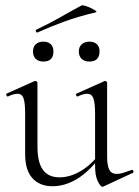

<svg xmlns="http://www.w3.org/2000/svg" viewBox="-20 -704 530 733"><path d="M180 7Q132 7 104 -23.5Q76 -54 76 -115V-270Q76 -311 70 -328.5Q64 -346 47 -346Q32 -346 11 -336Q7 -334 4.5 -340Q2 -346 6 -347L111 -394Q113 -395 115 -395Q117 -395 120 -393Q123 -391 123 -388V-145Q123 -84 144 -55.5Q165 -27 207 -27Q248 -27 289 -51.5Q330 -76 361 -119L366 -108Q317 -46 272 -19.5Q227 7 180 7ZM389 -388V-105Q389 -71 397.5 -55.5Q406 -40 426 -40Q437 -40 450 -44Q463 -48 482 -55Q487 -57 489 -51.5Q491 -46 487 -44L375 8Q373 9 371 9Q364 9 353.5 -11.5Q343 -32 343 -71V-270Q343 -311 336.5 -328.5Q330 -346 313 -346Q298 -346 277 -336Q273 -334 271 -340Q269 -346 273 -347L378 -394Q380 -395 381 -395Q383 -395 386 -393Q389 -391 389 -388ZM123 -580Q119 -579 117 -584Q115 -589 119 -591Q168 -614 209 -637.5Q250 -661 291 -683Q294 -685 304.5 -682Q315 -679 326.5 -673.5Q338 -668 344.5 -663.5Q351 -659 346 -657Q279 -641 226.5 -622Q174 -603 123 -580ZM146 -469Q127 -469 116.5 -479Q106 -489 106 -508Q106 -525 116.5 -535Q127 -545 146 -545Q164 -545 174 -535Q184 -525 184 -508Q184 -469 146 -469ZM321 -469Q303 -469 292 -479Q281 -489 281 -508Q281 -525 292 -535Q303 -545 321 -545Q340 -545 350 -535Q360 -525 360 -508Q360 -469 321 -469Z"/></svg>

Font: Cormorant Garamond Light
Style: Regular
Weight: 300
Designer: Christian Thalmann (Catharsis Fonts)
Foundry: Catharsis Fonts
Version: Version 4.001